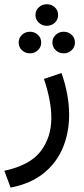

<svg xmlns="http://www.w3.org/2000/svg" viewBox="-26 -603 388 886"><path d="M137.7 -533.7Q137.7 -555.2 153.1 -569.3Q168.5 -583.5 189.9 -583.5Q211.9 -583.5 227.1 -569.3Q242.2 -555.2 242.2 -533.7Q242.2 -512.7 227.1 -498.3Q211.9 -483.9 189.9 -483.9Q168.5 -483.9 153.1 -498.3Q137.7 -512.7 137.7 -533.7ZM215.8 -406.7Q215.8 -427.7 231 -442.1Q246.1 -456.5 268.1 -456.5Q289.6 -456.5 304.7 -442.4Q319.8 -428.2 319.8 -406.7Q319.8 -385.7 304.7 -371.3Q289.6 -356.9 268.1 -356.9Q246.1 -356.9 231 -371.3Q215.8 -385.7 215.8 -406.7ZM60.1 -406.7Q60.1 -427.7 75.2 -442.1Q90.3 -456.5 112.3 -456.5Q133.8 -456.5 148.9 -442.4Q164.1 -428.2 164.1 -406.7Q164.1 -385.7 148.9 -371.3Q133.8 -356.9 112.3 -356.9Q90.3 -356.9 75.2 -371.3Q60.1 -385.7 60.1 -406.7ZM22.9 262.7 -5.9 185.1Q113.3 159.2 162.1 94.5Q210.9 29.8 210.9 -58.6Q210.9 -100.1 201.9 -145.8Q192.9 -191.4 176.8 -238.8L257.8 -266.1Q293 -166 293 -73.2Q293 8.3 264.4 77.9Q235.8 147.5 176 196Q116.2 244.6 22.9 262.7Z"/></svg>

Font: Vazirmatn RD UI FD
Style: Regular
Weight: 400
Designer: Saber Rastikerdar
Foundry: Saber Rastikerdar
Version: Version 33.003